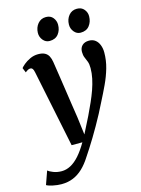

<svg xmlns="http://www.w3.org/2000/svg" viewBox="-185 -851 869 1182"><g transform="rotate(-15 250.0 -259.5)"><path d="M76.5 -457.5Q73 -475 67.5 -481.5Q62 -488 54 -488Q46 -488 38.5 -484Q31 -480 21 -472L8.5 -502.5Q14 -510 30.2 -523.8Q46.5 -537.5 70.8 -549Q95 -560.5 122.5 -560.5Q149 -560.5 165 -552Q181 -543.5 189.2 -528Q197.5 -512.5 201 -490.5Q208 -445 215 -399Q222 -353 228.8 -306.5Q235.5 -260 242.5 -213.5Q249.5 -167 256.5 -121.5L270.5 -9.5L323 -113.5Q342 -153 358.2 -189.5Q374.5 -226 386.8 -260.8Q399 -295.5 406 -329Q413 -362.5 413 -394.5Q413 -420.5 406.8 -436.5Q400.5 -452.5 394 -467.5Q387.5 -482.5 387.5 -504Q387.5 -529.5 403.2 -544.8Q419 -560 446.5 -560Q471 -560 487 -547.2Q503 -534.5 511.2 -513Q519.5 -491.5 519.5 -466Q519.5 -415.5 505.5 -366.8Q491.5 -318 469.2 -270.8Q447 -223.5 423 -177Q407 -144 388.5 -109.2Q370 -74.5 350.8 -40.8Q331.5 -7 312.8 24Q294 55 277 81.5Q260 108 246.5 128Q221 168.5 192.5 195.5Q164 222.5 130.5 236.2Q97 250 56 250Q30.5 250 2.2 244Q-26 238 -38.5 230.5L-8.5 145.5Q1 154 25 163.5Q49 173 78 173Q107 173 135 158.2Q163 143.5 190.5 112.8Q218 82 246 34H177.5ZM213.5 -620.5Q188.5 -620.5 171.8 -640.8Q155 -661 155.5 -687.5Q156.5 -721.5 176.2 -745.2Q196 -769 228 -769Q257.5 -769 273.2 -749.2Q289 -729.5 289 -704.5Q289 -669.5 269.8 -645Q250.5 -620.5 213.5 -620.5ZM411 -620.5Q386.5 -620.5 369.8 -640.8Q353 -661 353.5 -687.5Q354 -721.5 373.5 -745.2Q393 -769 425.5 -769Q455 -769 471.2 -749.2Q487.5 -729.5 487 -704.5Q486.5 -669.5 467.2 -645Q448 -620.5 411 -620.5Z"/></g></svg>

Font: Merriweather 36pt SemiBold
Style: Italic
Weight: 600
Italic angle: -7.8°
Version: Version 2.101